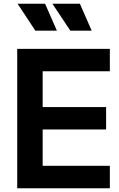

<svg xmlns="http://www.w3.org/2000/svg" viewBox="-20 -1006 635 1026"><path d="M72 -745H567V-625H208V-434H547V-314H208V-120H567V0H72ZM260 -986H407L470 -842H356ZM221 -986 284 -842H169L74 -986Z"/></svg>

Font: Eudoxus Sans
Style: Bold
Weight: 700
Designer: Stijn de Vries
Foundry: tokotype
Version: Version 2.005